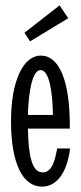

<svg xmlns="http://www.w3.org/2000/svg" viewBox="-20 -682 301 715"><path d="M84 -254C86 -342 101 -421 131 -421C163 -421 176 -342 177 -254ZM139 -40C100 -40 86 -97 84 -203H240V-214C240 -383 200 -475 132 -475C66 -475 21 -380 21 -230C21 -71 66 13 136 13C197 13 231 -48 241 -129H193C186 -94 177 -40 139 -40ZM202 -662 71 -560 92 -528 234 -614Z"/></svg>

Font: Stint Ultra Condensed
Style: Regular
Weight: 400
Width: 1
Designer: Astigmatic (AOETI)
Foundry: Astigmatic (AOETI)
Version: Version 1.000